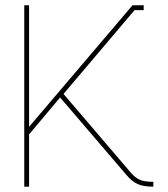

<svg xmlns="http://www.w3.org/2000/svg" viewBox="-20 -699 629 719"><path d="M469.2 -53.2Q485.8 -33.7 503.4 -25.9Q521 -18.1 554.2 -18.1V0Q516.6 0 495.4 -9.8Q474.1 -19.5 455.1 -42L205.1 -334L88.9 -195.8V0H70.8V-679.2H88.9V-224.1L476.1 -679.2H518.1V-661.1H483.9L217.8 -347.2Z"/></svg>

Font: Rawengulk
Style: Light
Weight: 300
Version: Version 0.92